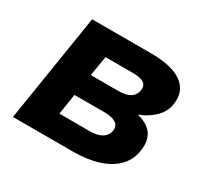

<svg xmlns="http://www.w3.org/2000/svg" viewBox="-147 -897 1142 1090"><g transform="rotate(30 424.5 -352.5)"><path d="M53 0 165 -705H555Q643 -705 703.5 -683.5Q764 -662 791 -618.5Q818 -575 805 -508Q794 -459 753 -422Q712 -385 664 -368V-365Q702 -356 731.5 -335Q761 -314 773.5 -277.5Q786 -241 775 -184Q762 -124 718.5 -83Q675 -42 605.5 -21Q536 0 445 0ZM272 -148H468Q486 -148 502 -150Q518 -152 531.5 -157Q545 -162 555.5 -169.5Q566 -177 573 -187.5Q580 -198 584 -212Q587 -230 582.5 -243.5Q578 -257 566 -265.5Q554 -274 535.5 -278.5Q517 -283 493 -283H293ZM317 -427H494Q547 -427 573 -443Q599 -459 606 -489Q613 -524 592 -540.5Q571 -557 515 -557H338Z"/></g></svg>

Font: Nunito Sans 7pt SemiExpanded Black
Style: Italic
Weight: 900
Width: 6
Italic angle: -9°
Designer: Vernon Adams
Foundry: Vernon Adams
Version: Version 3.101;gftools[0.9.27]